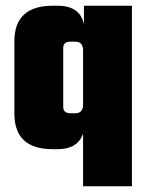

<svg xmlns="http://www.w3.org/2000/svg" viewBox="-20 -519 519 668"><path d="M272 -499H439V129H269V-54Q250 0 181 0H163Q30 0 30 -124V-375Q30 -499 163 -499H181Q258 -499 272 -435ZM225 -125H242Q269 -125 269 -155V-344Q269 -374 242 -374H225Q200 -374 200 -352V-147Q200 -125 225 -125Z"/></svg>

Font: Teko
Style: Bold
Weight: 700
Designer: Manushi Parikh, Jonny Pinhorn
Foundry: Indian Type Foundry
Version: Version 1.106;PS 1.0;hotconv 1.0.78;makeotf.lib2.5.61930; tt